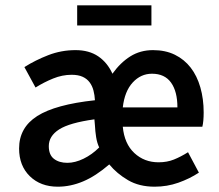

<svg xmlns="http://www.w3.org/2000/svg" viewBox="-20 -692 825 724"><path d="M198 12Q133 12 92.5 -27.5Q52 -67 52 -132Q52 -211 120.5 -254.5Q189 -298 338 -314Q337 -333 332.5 -350.5Q328 -368 318 -381.5Q308 -395 291.5 -402.5Q275 -410 250 -410Q215 -410 180.5 -396Q146 -382 114 -362L72 -439Q113 -465 162 -484Q211 -503 265 -503Q316 -503 350.5 -479.5Q385 -456 404 -414Q434 -456 471.5 -479.5Q509 -503 557 -503Q604 -503 639.5 -485.5Q675 -468 699 -437Q723 -406 735.5 -362.5Q748 -319 748 -268Q748 -234 743 -214H443Q449 -150 486.5 -115Q524 -80 578 -80Q610 -80 636 -90.5Q662 -101 689 -118L730 -41Q695 -18 652.5 -3Q610 12 563 12Q505 12 463 -12.5Q421 -37 392 -72Q341 -28 293.5 -8Q246 12 198 12ZM234 -78Q263 -78 295 -93.5Q327 -109 354 -136Q346 -153 342.5 -175Q339 -197 338 -219L336 -242Q242 -229 203 -204Q164 -179 164 -141Q164 -108 183.5 -93Q203 -78 234 -78ZM443 -287H649Q649 -347 625 -380.5Q601 -414 553 -414Q511 -414 480.5 -381Q450 -348 443 -287ZM271 -596V-672H551V-596Z"/></svg>

Font: CV Source Sans Light
Style: Bold
Weight: 600
Designer: Paul D. Hunt
Foundry: Adobe Systems Incorporated
Version: Version 3.001